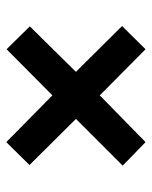

<svg xmlns="http://www.w3.org/2000/svg" viewBox="44 -659 484 612"><g transform="rotate(90 286.0 -353.0)"><path d="M433 -575 508 -502 359 -353 506 -205 433 -131 284 -278 137 -132 64 -206 209 -353 63 -500 137 -575 284 -429Z"/></g></svg>

Font: Noto Sans Armenian
Style: Bold
Weight: 700
Version: Version 2.007